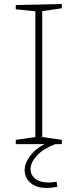

<svg xmlns="http://www.w3.org/2000/svg" viewBox="-20 -713 383 950"><path d="M286 -672 189 -658V-35L286 -21V0H58V-21L155 -35V-657L58 -667V-688L286 -693ZM213 217Q159 217 130.5 191.5Q102 166 102 129Q102 89 138 47.5Q174 6 246 -19L254 0Q192 24 161.5 58Q131 92 131 124Q131 152 154 171Q177 190 222 190Q240 190 260 186L264 211Q235 217 213 217Z"/></svg>

Font: Bitter ExtraLight
Style: Regular
Weight: 200
Designer: Sol Matas, and Bitter project Authors
Foundry: Sol Matas
Version: Version 2.001